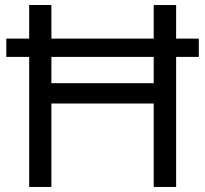

<svg xmlns="http://www.w3.org/2000/svg" viewBox="-20 -742 815 762"><path d="M5 -588.8H769V-516.2H5ZM590 -722H679V0H590ZM95.8 -722.2H184V0H95.8ZM173.2 -411.8H610.2V-331.2H173.2Z"/></svg>

Font: 寒蝉端黑体 Light
Style: Regular
Weight: 300
Designer: ChillDuanSans {Warren2060}; 
Source Han Sans {Ryoko NISHIZUKA 西塚涼子 (kana, bopomofo & ideographs); Paul D. Hunt (Latin, G
Foundry: ChillType&Adobe
Version: Version 1.300;Glyphs 3.3 (3306)